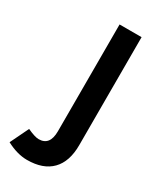

<svg xmlns="http://www.w3.org/2000/svg" viewBox="-243 -562 698 839"><g transform="rotate(30 106.0 -142.5)"><path d="M45 215Q-4 215 -59 186L-14 93Q25 111 44 111Q100 111 100 39V-500H211V45Q211 128 168.5 171.5Q126 215 45 215Z"/></g></svg>

Font: Figtree SemiBold
Style: Regular
Weight: 600
Designer: Erik Kennedy
Foundry: Erik Kennedy
Version: Version 2.001; ttfautohint (v1.8.4.7-5d5b);gftools[0.9.27]